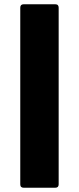

<svg xmlns="http://www.w3.org/2000/svg" viewBox="-20 -770 370 900"><path d="M91 110Q75 110 75 94V-734Q75 -750 91 -750H239Q255 -750 255 -734V94Q255 110 239 110Z"/></svg>

Font: LINE Seed Sans ExtraBold
Style: Regular
Weight: 800
Designer: LINE VX Design & Dalton Maag Ltd & Sandoll Inc
Foundry: Dalton Maag Ltd
Version: Version 1.003